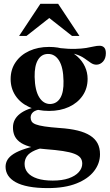

<svg xmlns="http://www.w3.org/2000/svg" viewBox="-20 -710 562 984"><path d="M225 254Q169 254 128 246.2Q87 238.5 60.5 223.8Q34 209 21.2 189Q8.5 169 8.5 144.5Q8.5 125.5 18.2 109Q28 92.5 50.5 78.2Q73 64 111 51.8Q149 39.5 206 29H245.5L246 39Q190 47 159.8 60.2Q129.5 73.5 117.8 91Q106 108.5 106 130Q106 156.5 122.5 175.5Q139 194.5 171 205Q203 215.5 250.5 215.5Q298.5 215.5 332.2 203.8Q366 192 383.8 172Q401.5 152 401.5 128.5Q401.5 110.5 391.8 98.2Q382 86 360.2 77.8Q338.5 69.5 302.5 64Q266.5 58.5 213.5 54.5Q163 50.5 130.2 40.8Q97.5 31 79 16Q60.5 1 53.2 -17.8Q46 -36.5 46.5 -58.5Q47 -99 81.8 -126.5Q116.5 -154 181 -164.5L194 -150Q163.5 -147 150.2 -135.8Q137 -124.5 137 -107.5Q137 -96 142.5 -87.2Q148 -78.5 163.5 -72.5Q179 -66.5 208.5 -62Q238 -57.5 286 -54Q339 -50.5 377.8 -41Q416.5 -31.5 442 -15.2Q467.5 1 480 24.5Q492.5 48 492.5 80.5Q492.5 127.5 462 167Q431.5 206.5 372 230.2Q312.5 254 225 254ZM231.5 -141.5Q172.5 -141.5 128 -162.2Q83.5 -183 59 -220.2Q34.5 -257.5 34.5 -305Q34.5 -354 60 -391.2Q85.5 -428.5 130 -449Q174.5 -469.5 231.5 -469.5Q278 -469.5 314.5 -456.5Q351 -443.5 376.5 -420.5Q402 -397.5 415.5 -368Q429 -338.5 429 -306Q429 -257 403.5 -219.8Q378 -182.5 333.5 -162Q289 -141.5 231.5 -141.5ZM238 -177Q271.5 -178.5 289.2 -208.2Q307 -238 305.5 -295Q304.5 -364.5 282.8 -399.5Q261 -434.5 225 -433.5Q192.5 -433 174.5 -403Q156.5 -373 157.5 -316Q159 -247 180.8 -211.8Q202.5 -176.5 238 -177ZM297.5 -438 281.5 -464Q331.5 -458.5 365.2 -459.5Q399 -460.5 421.8 -464.2Q444.5 -468 460.5 -471.8Q476.5 -475.5 490.5 -475.5Q505 -475.5 513.8 -466.5Q522.5 -457.5 522.5 -437.5Q522.5 -410 507.8 -394.2Q493 -378.5 474 -378.5Q458.5 -378.5 444.5 -388.5Q430.5 -398.5 412.2 -411.2Q394 -424 366.8 -432.5Q339.5 -441 297.5 -438ZM78 -526 187 -690.5H278L387 -526H349L213 -633H252L116 -526Z"/></svg>

Font: Newsreader 36pt SemiBold
Style: Regular
Weight: 600
Designer: Hugues Gentile
Foundry: Production Type
Version: Version 1.003